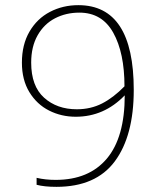

<svg xmlns="http://www.w3.org/2000/svg" viewBox="-20 -715 604 745"><path d="M122 2V-25Q156 -17 196 -17Q325 -17 394.5 -99.5Q464 -182 464 -345Q384 -262 274 -262Q218 -262 170.5 -286Q123 -310 94 -357.5Q65 -405 65 -472Q65 -542 94.5 -592.5Q124 -643 174 -669Q224 -695 284 -695Q499 -695 499 -366Q499 -188 425.5 -89Q352 10 199 10Q152 10 122 2ZM463 -380Q463 -510 419.5 -588Q376 -666 288 -666Q236 -666 193.5 -644Q151 -622 126 -578Q101 -534 101 -472Q101 -381 151 -336Q201 -291 278 -291Q332 -291 376 -313.5Q420 -336 463 -380Z"/></svg>

Font: Maitree ExtraLight
Style: Regular
Weight: 275
Designer: CadsonDemak Team
Foundry: CadsonDemak
Version: Version 1.003